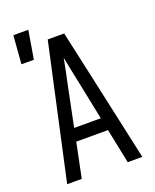

<svg xmlns="http://www.w3.org/2000/svg" viewBox="-150 -903 800 989"><g transform="rotate(-20 250.0 -408.0)"><path d="M34 -661 46 -816H128L102 -661ZM44 0 205 -735H295L349 -490L456 0H376L337 -190H163L124 0ZM323 -260 276 -490Q269 -522 262.5 -554Q256 -586 250 -618Q244 -586 237.5 -554Q231 -522 224 -490L177 -260Z"/></g></svg>

Font: Iosevka Algr
Style: Regular
Weight: 400
Monospace: yes
Designer: Belleve Invis
Foundry: Belleve Invis
Version: Version 26.0.2; ttfautohint (v1.8.3)